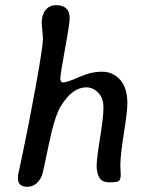

<svg xmlns="http://www.w3.org/2000/svg" viewBox="-20 -731 574 744"><path d="M196.8 -710.9Q250 -710.9 250 -661.1Q250 -639.2 231.9 -541.3Q213.9 -443.4 213.9 -427.5Q213.9 -411.6 224.1 -411.6Q240.2 -411.6 286.4 -432.4Q332.5 -453.1 375 -453.1Q417.5 -453.1 445.6 -421.9Q473.6 -390.6 473.6 -329.1Q473.6 -300.8 460 -214.6Q446.3 -128.4 446.3 -89.8L447.8 -56.2Q447.8 -37.1 441.7 -30.8Q435.5 -24.4 405.3 -24.4Q375 -24.4 364.7 -43Q354.5 -61.5 354.5 -88.1Q354.5 -114.7 367.7 -196.5Q380.9 -278.3 380.9 -314.7Q380.9 -351.1 360.6 -371.8Q340.3 -392.6 314.2 -392.6Q288.1 -392.6 263.7 -375.2Q239.3 -357.9 215.3 -319.1Q191.4 -280.3 168.5 -168.2Q145.5 -56.2 141.6 -48.3Q122.1 -7.3 85.9 -7.3Q49.8 -7.3 49.8 -38.6V-51.3Q49.8 -53.2 69.8 -146.2Q89.8 -239.3 118.2 -395Q146.5 -550.8 146.5 -581.1L141.6 -642.6Q141.6 -673.8 156.7 -692.4Q171.9 -710.9 196.8 -710.9Z"/></svg>

Font: Averia Libre
Style: Italic
Weight: 400
Italic angle: -7.90001°
Version: Version 1.002